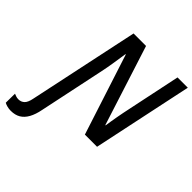

<svg xmlns="http://www.w3.org/2000/svg" viewBox="-344 -884 1294 1294"><g transform="rotate(45 303.0 -237.0)"><path d="M-33 240Q-51 240 -68 235.5Q-85 231 -95 225L-94 138Q-87 141 -75.5 145Q-64 149 -51 149Q-26 149 -8.5 132.5Q9 116 17 74L184 -714H303L486 -143H489Q491 -160 495 -183.5Q499 -207 503.5 -233.5Q508 -260 513.5 -286.5Q519 -313 524 -337L603 -714H701L550 0H434L247 -577H244Q242 -564 238.5 -540.5Q235 -517 230.5 -488Q226 -459 220.5 -428.5Q215 -398 209 -371L113 85Q103 137 84 171.5Q65 206 36.5 223Q8 240 -33 240Z"/></g></svg>

Font: Noto Sans Display Medium
Style: Italic
Weight: 500
Italic angle: -12°
Designer: Monotype Design Team
Foundry: Monotype Imaging Inc.
Version: Version 2.003